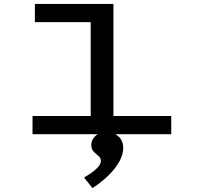

<svg xmlns="http://www.w3.org/2000/svg" viewBox="-20 -685 1040 980"><path d="M146 0V-93H443V-572H158V-665H559V-93H854V0ZM452 275 409 221Q495 171 495 137Q495 121 482.5 111Q470 101 458 88.5Q446 76 446 54Q446 29 466.5 9.5Q487 -10 523 -10Q562 -10 585.5 12Q609 34 609 70Q609 104 588.5 140.5Q568 177 532.5 211.5Q497 246 452 275Z"/></svg>

Font: Inconsolata UltraExpanded SemiBold
Style: Regular
Weight: 600
Width: 9
Monospace: yes
Designer: Raph Levien, Cyreal, Brenton Simpson
Foundry: Raph Levien, Cyreal, Google
Version: Version 3.001; ttfautohint (v1.8.2.53-6de2)